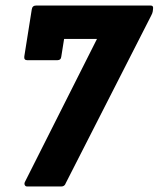

<svg xmlns="http://www.w3.org/2000/svg" viewBox="-20 -675 574 695"><path d="M78 0Q72 0 69.5 -5.5Q67 -11 71 -18L331 -534H212L202 -471Q201 -457 187 -457H79Q66 -457 68 -471L95 -641Q97 -655 111 -655H525Q536 -655 534 -643L533 -634Q532 -627 527 -618L218 -12Q214 0 202 0Z"/></svg>

Font: Sofia Sans Condensed Black
Style: Italic
Weight: 900
Italic angle: -9°
Version: Version 4.100